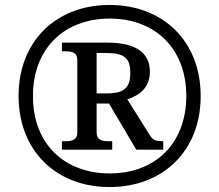

<svg xmlns="http://www.w3.org/2000/svg" viewBox="-20 -745 885 775"><path d="M422 10C636 10 790 -134 790 -357C790 -581 636 -725 422 -725C208 -725 55 -580 55 -358C55 -134 209 10 422 10ZM423 -45C243 -45 113 -161 113 -357C113 -550 240 -670 423 -670C606 -670 732 -549 732 -358C732 -168 609 -45 423 -45ZM230 -141H433V-175H419C393 -175 370 -179 370 -210V-327H420L530 -141H639V-175C606 -175 597 -180 583 -202L494 -344C542 -360 585 -390 585 -456C585 -532 528 -573 413 -573H230V-538H243C269 -538 292 -534 292 -503V-210C292 -179 269 -175 243 -175H230ZM412 -368H370V-531H409C480 -531 506 -512 506 -451C506 -393 483 -368 412 -368Z"/></svg>

Font: Noto Nastaliq Urdu
Style: Regular
Weight: 400
Designer: Monotype Design Team (Patrick Giasson: type design, Kamal Mansour: OpenType code, Glenda Bellarosa). Updated by Simon Co
Foundry: Monotype Imaging Inc., Simon Cozens
Version: Version 3.009